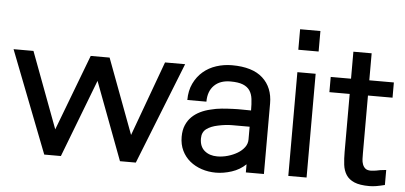

<svg xmlns="http://www.w3.org/2000/svg" viewBox="-56 -825 1988 942"><g transform="rotate(5 938.0 -353.5)"><path d="M605 -133 740 -502H839L640 0H562L418 -383L271 0H189L-6 -502H92L232 -128L374 -502H467Z M1182 -39Q1153 -11 1113 2Q1073 15 1035 15Q998 15 965 4Q932 -7 907 -27.5Q882 -48 867.5 -78Q853 -108 853 -146Q853 -179 863.5 -203.5Q874 -228 891.5 -245Q909 -262 932.5 -273.5Q956 -285 983 -291Q1009 -298 1037 -300.5Q1065 -303 1093 -304Q1116 -305 1138.5 -304.5Q1161 -304 1181 -304Q1181 -336 1178 -360.5Q1175 -385 1163.5 -402Q1152 -419 1129.5 -428Q1107 -437 1068 -437Q1017 -437 988 -408Q959 -379 959 -328H865Q865 -374 882 -409.5Q899 -445 927 -469Q955 -493 992 -505Q1029 -517 1069 -517Q1170 -517 1220.5 -471Q1271 -425 1271 -346V1H1182ZM1181 -224H1152H1095Q1063 -224 1026 -216Q991 -209 969.5 -193Q948 -177 948 -146Q948 -106 972.5 -85.5Q997 -65 1035 -65Q1061 -65 1087 -72.5Q1113 -80 1134 -92.5Q1155 -105 1168 -122.5Q1181 -140 1181 -161Z M1386 -621V-722H1486V-621ZM1391 0V-511H1481V0Z M1791 15Q1744 15 1717 3.5Q1690 -8 1676.5 -29Q1663 -50 1659.5 -78.5Q1656 -107 1656 -142V-427H1556V-502H1656V-635H1746V-502H1867V-427H1746V-142Q1746 -128 1746.5 -114Q1747 -100 1751.5 -88Q1756 -76 1765 -68.5Q1774 -61 1792 -61Q1799 -61 1805.5 -62Q1812 -63 1820 -64Q1828 -66 1837.5 -67.5Q1847 -69 1867 -71V3Q1843 9 1825.5 12Q1808 15 1791 15Z"/></g></svg>

Font: Gen
Style: Regular
Weight: 400
Version: Version 1.000;PS 001.001;hotconv 1.0.56